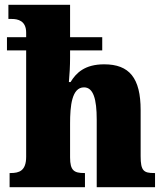

<svg xmlns="http://www.w3.org/2000/svg" viewBox="-20 -780 689 800"><path d="M20 0H334V-59H331C289 -59 272 -69 272 -124V-265C272 -338 279 -416 330 -416C369 -416 383 -367 383 -282V0H626V-59H622C579 -59 566 -68 566 -129V-321C566 -455 519 -512 414 -512C333 -512 297 -476 274 -438H267C270 -470 272 -506 272 -540V-570H406V-625H272V-760H15V-701H29C54 -701 89 -694 89 -644V-625H9V-570H89V-127C89 -68 60 -59 24 -59H20Z"/></svg>

Font: Noto Serif Tamil SemiCondensed Black
Style: Italic
Weight: 900
Width: 4
Italic angle: -12°
Designer: Indian Type Foundry, Tom Grace, and the Monotype Design Team
Foundry: Monotype Imaging Inc.
Version: Version 2.003